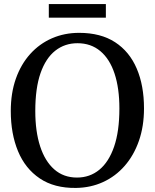

<svg xmlns="http://www.w3.org/2000/svg" viewBox="-20 -913 760 944"><path d="M354 11Q247 12.5 175.5 -35.8Q104 -84 68.5 -169.8Q33 -255.5 33 -367Q33 -455.5 58 -526.2Q83 -597 128.5 -647.5Q174 -698 235.5 -724.8Q297 -751.5 369 -751.5Q475 -751.5 545.8 -705.5Q616.5 -659.5 652.2 -576Q688 -492.5 688 -380Q688 -292 663 -220.5Q638 -149 593 -97.5Q548 -46 487 -18Q426 10 354 11ZM358.5 -40Q421.5 -40 468.2 -78.2Q515 -116.5 541 -192Q567 -267.5 567 -379.5Q567 -479.5 543.2 -551.2Q519.5 -623 473.2 -661.8Q427 -700.5 361 -700.5Q298.5 -700.5 251.8 -663.8Q205 -627 179.2 -553.2Q153.5 -479.5 153.5 -367Q153.5 -267.5 177.2 -194Q201 -120.5 246.8 -80.2Q292.5 -40 358.5 -40ZM500.5 -893V-826H220V-893Z"/></svg>

Font: Merriweather 24pt
Style: Regular
Weight: 400
Designer: Eben Sorkin
Foundry: Eben Sorkin
Version: Version 2.100